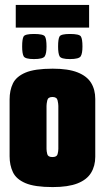

<svg xmlns="http://www.w3.org/2000/svg" viewBox="-20 -755 426 780"><path d="M194 5Q121 5 83.5 -11Q46 -27 32.5 -55.5Q19 -84 19 -120V-351Q19 -388 32.5 -416Q46 -444 83.5 -460Q121 -476 194 -476Q257 -476 295 -461Q333 -446 350 -418.5Q367 -391 367 -353V-118Q367 -81 350 -53Q333 -25 295 -10Q257 5 194 5ZM193 -117Q211 -117 214 -129Q217 -141 217 -150V-325Q217 -333 214 -347Q211 -361 193 -361Q175 -361 172 -347Q169 -333 169 -325V-150Q169 -141 172 -129Q175 -117 193 -117ZM264 -515Q228 -515 222 -526.5Q216 -538 216 -566Q216 -597 222 -607Q228 -617 264 -617Q302 -617 308.5 -607Q315 -597 315 -566Q315 -538 308 -526.5Q301 -515 264 -515ZM118 -515Q82 -515 76 -526.5Q70 -538 70 -566Q70 -597 76 -607Q82 -617 118 -617Q156 -617 162.5 -607Q169 -597 169 -566Q169 -538 162 -526.5Q155 -515 118 -515ZM44 -643V-735H342V-643Z"/></svg>

Font: Smooch Sans Thin Black
Style: Regular
Weight: 900
Version: Version 1.010